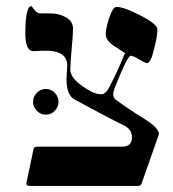

<svg xmlns="http://www.w3.org/2000/svg" viewBox="-20 -613 569 633"><path d="M502.9 -167.5 446.8 -7.8Q444.3 0 435.5 0H78.6Q64.5 0 67.4 -11.2L90.3 -120.6Q91.8 -129.4 101.6 -129.4H382.3Q415.5 -129.4 415 -161.1Q415 -185.1 391.1 -198.2Q334 -226.1 224.6 -285.6Q199.2 -300.8 199.2 -353Q199.2 -360.8 200.4 -375.2Q201.7 -389.6 201.7 -396Q201.7 -449.2 120.6 -445.8L90.3 -444.3Q63.5 -444.3 63.5 -502.9Q63.5 -593.3 84 -592.8L92.8 -581.1Q101.6 -568.8 114.3 -568.8H130.9H147.5Q175.3 -568.8 198 -555.4Q220.7 -542 220.7 -519Q220.7 -497.6 216.3 -451.9Q211.9 -406.2 211.9 -383.3Q211.9 -356.4 252.4 -328.6Q289.1 -301.8 314.9 -302.2Q329.1 -302.2 342.8 -330.1Q370.6 -384.8 392.1 -438Q373 -450.7 353 -463.4Q329.1 -481 328.6 -499Q328.6 -518.1 338.9 -550.8Q351.6 -590.3 364.3 -590.3Q388.2 -590.3 443.6 -561.8Q499 -533.2 499 -515.6Q499 -495.1 488.8 -454.6Q477.5 -405.3 464.8 -404.8Q460 -404.8 439.5 -417Q418.9 -429.2 411.1 -429.2Q399.9 -429.2 356.9 -319.8Q348.1 -294.4 361.8 -284.2Q408.7 -250 448.2 -226.1Q510.7 -188 502.9 -167.5ZM172.9 -276.9Q172.9 -260.3 160.6 -247.6Q148.4 -234.9 130.9 -234.9Q114.3 -234.9 101.6 -247.6Q88.9 -260.3 88.9 -276.9Q88.9 -294.4 101.6 -307.1Q114.3 -319.8 130.9 -319.8Q148.4 -319.8 160.6 -307.1Q172.9 -294.4 172.9 -276.9Z"/></svg>

Font: Accordance
Style: Regular
Weight: 400
Version: Version 1.1 (build May 11, 2018) Miklal Software Solutions, 